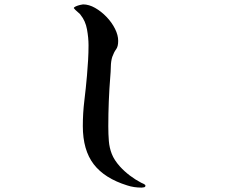

<svg xmlns="http://www.w3.org/2000/svg" viewBox="-20 -800 1040 874"><path d="M642 45Q642 51 636 52.5Q630 54 625 54Q589 54 559 44Q456 12 406.5 -52.5Q357 -117 357 -226Q357 -285 364 -342Q371 -399 376 -457Q379 -492 381 -526Q383 -560 383 -594Q383 -628 376 -666.5Q369 -705 347 -732Q346 -735 338 -741.5Q330 -748 323 -755Q316 -762 316 -763Q316 -767 325 -771Q334 -775 344.5 -777.5Q355 -780 358 -780Q385 -780 413 -764Q441 -748 465 -723Q489 -698 503.5 -669Q518 -640 518 -614Q518 -588 508.5 -575.5Q499 -563 491 -541Q485 -522 484.5 -496.5Q484 -471 482 -451Q473 -339 473 -225Q473 -189 475.5 -158Q478 -127 489 -99Q500 -71 526 -42Q546 -20 571 -1Q596 18 623 32Q626 33 634 37Q642 41 642 45Z"/></svg>

Font: Kaisei HarunoUmi
Style: Bold
Weight: 700
Designer: Font-Kai, 金井和夫
Foundry: KAZUO KANAI
Version: Version 5.003